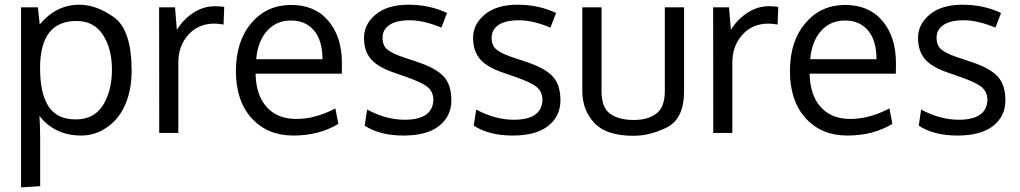

<svg xmlns="http://www.w3.org/2000/svg" viewBox="-20 -567 4351 819"><path d="M306.2 -477.5Q150.9 -477.5 150.9 -276.9Q150.9 -168 187.3 -112.8Q223.6 -57.6 302.7 -57.6Q381.8 -57.6 419.7 -118.9Q457.5 -180.2 457.5 -270Q457.5 -359.9 418.9 -418.7Q380.4 -477.5 306.2 -477.5ZM69.8 -535.6H141.6L149.4 -462.9Q219.7 -546.9 318.4 -546.9Q391.6 -546.9 466.6 -492.9Q541.5 -439 541.5 -265.1Q541.5 -185.1 515.1 -122.8Q488.8 -60.5 437.7 -24.7Q386.7 11.2 326.7 11.2Q266.6 11.2 221.2 -12Q175.8 -35.2 148.4 -73.2Q151.4 -20.5 151.4 29.3V227.1L69.8 232.4Z M896.5 -540.5Q918.5 -540.5 936.5 -537.6L933.6 -462.4Q911.1 -466.3 894.5 -466.3Q826.2 -466.3 783.4 -418.7Q740.7 -371.1 740.7 -300.8V0H659.2Q658.7 -493.2 658.7 -535.6H726.6L734.4 -439.5Q762.2 -484.9 805.2 -512.7Q848.1 -540.5 896.5 -540.5Z M1410.6 -104.5 1423.3 -38.6Q1341.3 11.2 1231 11.2Q1120.6 11.2 1053.5 -62.7Q986.3 -136.7 986.3 -263.7Q986.3 -390.6 1051.5 -467.8Q1116.7 -544.9 1219.2 -545.9Q1321.8 -546.9 1380.1 -478.8Q1438.5 -410.6 1438.5 -296.9L1438 -252.9H1070.3Q1071.8 -161.6 1117.4 -110.6Q1163.1 -59.6 1244.1 -59.6Q1325.2 -59.6 1410.6 -104.5ZM1072.8 -314.5H1355.5Q1355.5 -394 1319.6 -436.8Q1283.7 -479.5 1221.2 -479.5Q1158.7 -479.5 1119.1 -435.3Q1079.6 -391.1 1072.8 -314.5Z M1706.1 -56.2Q1825.2 -56.2 1828.6 -140.1Q1828.6 -175.8 1803.2 -196.3Q1777.8 -216.8 1703.6 -242.2L1663.1 -256.3Q1592.8 -279.8 1562.7 -314.2Q1532.7 -348.6 1532.7 -406.2Q1532.7 -463.9 1583 -505.4Q1633.3 -546.9 1722.7 -546.9Q1812 -546.9 1886.7 -511.7L1862.8 -449.2Q1787.1 -480.5 1728.5 -480.5Q1669.9 -480.5 1640.9 -460.4Q1611.8 -440.4 1611.8 -406.2Q1611.8 -372.1 1632.8 -355.5Q1653.8 -338.9 1693.4 -325.2Q1732.9 -311.5 1757.3 -303.7Q1838.4 -277.3 1872.1 -241.2Q1905.8 -205.1 1905.3 -137.7Q1904.8 -70.3 1852.5 -29.5Q1800.3 11.2 1700.7 11.2Q1601.1 11.2 1535.6 -30.8L1545.9 -99.6Q1627.4 -56.2 1706.1 -56.2Z M2171.4 -56.2Q2290.5 -56.2 2293.9 -140.1Q2293.9 -175.8 2268.6 -196.3Q2243.2 -216.8 2168.9 -242.2L2128.4 -256.3Q2058.1 -279.8 2028.1 -314.2Q1998 -348.6 1998 -406.2Q1998 -463.9 2048.3 -505.4Q2098.6 -546.9 2188 -546.9Q2277.3 -546.9 2352.1 -511.7L2328.1 -449.2Q2252.4 -480.5 2193.8 -480.5Q2135.3 -480.5 2106.2 -460.4Q2077.1 -440.4 2077.1 -406.2Q2077.1 -372.1 2098.1 -355.5Q2119.1 -338.9 2158.7 -325.2Q2198.2 -311.5 2222.7 -303.7Q2303.7 -277.3 2337.4 -241.2Q2371.1 -205.1 2370.6 -137.7Q2370.1 -70.3 2317.9 -29.5Q2265.6 11.2 2166 11.2Q2066.4 11.2 2001 -30.8L2011.2 -99.6Q2092.8 -56.2 2171.4 -56.2Z M2463.9 -178.7V-535.6H2545.9V-177.7Q2545.9 -107.9 2583 -81.5Q2620.1 -55.2 2682.6 -55.2Q2745.1 -55.2 2780.5 -83Q2815.9 -110.8 2815.9 -177.7V-535.6H2897.9V-178.7Q2897.9 -61 2826.2 -24.4Q2754.4 12.2 2681.6 12.2Q2566.4 12.2 2515.1 -42.7Q2463.9 -97.7 2463.9 -178.7Z M3259.8 -540.5Q3281.7 -540.5 3299.8 -537.6L3296.9 -462.4Q3274.4 -466.3 3257.8 -466.3Q3189.5 -466.3 3146.7 -418.7Q3104 -371.1 3104 -300.8V0H3022.5Q3022 -493.2 3022 -535.6H3089.8L3097.7 -439.5Q3125.5 -484.9 3168.5 -512.7Q3211.4 -540.5 3259.8 -540.5Z M3773.9 -104.5 3786.6 -38.6Q3704.6 11.2 3594.2 11.2Q3483.9 11.2 3416.7 -62.7Q3349.6 -136.7 3349.6 -263.7Q3349.6 -390.6 3414.8 -467.8Q3480 -544.9 3582.5 -545.9Q3685.1 -546.9 3743.4 -478.8Q3801.8 -410.6 3801.8 -296.9L3801.3 -252.9H3433.6Q3435.1 -161.6 3480.7 -110.6Q3526.4 -59.6 3607.4 -59.6Q3688.5 -59.6 3773.9 -104.5ZM3436 -314.5H3718.8Q3718.8 -394 3682.9 -436.8Q3647 -479.5 3584.5 -479.5Q3522 -479.5 3482.4 -435.3Q3442.9 -391.1 3436 -314.5Z M4069.3 -56.2Q4188.5 -56.2 4191.9 -140.1Q4191.9 -175.8 4166.5 -196.3Q4141.1 -216.8 4066.9 -242.2L4026.4 -256.3Q3956.1 -279.8 3926 -314.2Q3896 -348.6 3896 -406.2Q3896 -463.9 3946.3 -505.4Q3996.6 -546.9 4085.9 -546.9Q4175.3 -546.9 4250 -511.7L4226.1 -449.2Q4150.4 -480.5 4091.8 -480.5Q4033.2 -480.5 4004.2 -460.4Q3975.1 -440.4 3975.1 -406.2Q3975.1 -372.1 3996.1 -355.5Q4017.1 -338.9 4056.6 -325.2Q4096.2 -311.5 4120.6 -303.7Q4201.7 -277.3 4235.4 -241.2Q4269 -205.1 4268.6 -137.7Q4268.1 -70.3 4215.8 -29.5Q4163.6 11.2 4064 11.2Q3964.4 11.2 3898.9 -30.8L3909.2 -99.6Q3990.7 -56.2 4069.3 -56.2Z"/></svg>

Font: Oxygen-Regular
Style: Regular
Weight: 400
Designer: Vernon Adams
Foundry: Vernon Adams
Version: Version Release 0.2.3 webfont; ttfautohint (v0.93.3-1d66) -l